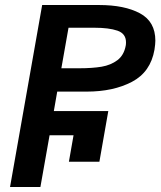

<svg xmlns="http://www.w3.org/2000/svg" viewBox="-20 -745 640 765"><path d="M148 -725H375Q476 -725 537.5 -692Q599 -659 599 -583Q599 -570 595.5 -547Q580 -458 505.8 -419Q431.5 -380 325.5 -380H208L194.5 -302.5H411.5L376 -100.5H254.5L273 -206H177.5L141 0H20ZM481 -563.5Q482 -568 482 -576.5Q482 -611 448 -622.8Q414 -634.5 356 -634.5H253L224.5 -473H296Q348 -473 384.8 -479.2Q421.5 -485.5 447.8 -505.2Q474 -525 481 -563.5Z"/></svg>

Font: JuliaMono SemiBold
Style: Italic
Weight: 600
Italic angle: -9°
Monospace: yes
Designer: cormullion
Foundry: corm
Version: Version 0.056; ttfautohint (v1.8.4)